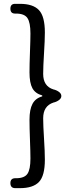

<svg xmlns="http://www.w3.org/2000/svg" viewBox="-20 -811 378 1001"><path d="M213.9 -641.6Q213.9 -602.5 209.5 -533.2Q205.1 -463.9 205.1 -425.8Q205.1 -361.3 258.8 -344.7Q273.4 -341.8 286.6 -332.5Q299.8 -323.2 299.8 -310.5Q299.8 -297.9 286.6 -288.6Q273.4 -279.3 258.8 -276.4Q205.1 -258.8 205.1 -194.3Q205.1 -157.2 209.5 -88.4Q213.9 -19.5 213.9 21.5Q213.9 105.5 183.1 137.7Q152.3 169.9 84 169.9H59.6Q34.2 169.9 34.2 143.6Q34.2 118.2 59.6 118.2H63.5Q107.4 118.2 123 95.2Q138.7 72.3 138.7 15.6Q138.7 -17.6 136.2 -82.5Q133.8 -147.5 133.8 -186.5Q133.8 -240.2 149.4 -269.5Q165 -298.8 200.2 -308.6V-313.5Q164.1 -323.2 148.9 -351.1Q133.8 -378.9 133.8 -433.6Q133.8 -473.6 136.2 -538.6Q138.7 -603.5 138.7 -636.7Q138.7 -693.4 123 -716.8Q107.4 -740.2 63.5 -740.2H58.6Q34.2 -740.2 34.2 -765.6Q34.2 -791 58.6 -791H84Q152.3 -791 183.1 -758.3Q213.9 -725.6 213.9 -641.6Z"/></svg>

Font: GenSenMaruGothic TW TTF Regular
Style: Regular
Weight: 400
Version: Version 1.301